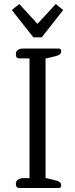

<svg xmlns="http://www.w3.org/2000/svg" viewBox="-20 -937 375 957"><path d="M39 -887 76 -917 167 -818 258 -917 295 -887 188 -751H146ZM59 -21Q59 -34 69 -41.5Q79 -49 96 -49H127V-646H76Q59 -646 59 -667Q59 -680 68.5 -687.5Q78 -695 95 -695H273Q285 -695 285 -682Q285 -672 278.5 -666.5Q272 -661 257 -657L207 -645V-50L257 -38Q272 -34 278.5 -28.5Q285 -23 285 -13Q285 0 273 0H76Q59 0 59 -21Z"/></svg>

Font: Maitree
Style: Regular
Weight: 400
Designer: CadsonDemak Team
Foundry: CadsonDemak
Version: Version 1.000